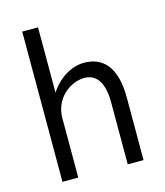

<svg xmlns="http://www.w3.org/2000/svg" viewBox="-102 -743 704 821"><g transform="rotate(-15 250.0 -332.5)"><path d="M73 0H143V-263C143 -352 217 -405 278 -405C325 -405 362 -371 362 -275V0H432V-277C432 -415 375 -468 293 -468C237 -468 179 -432 143 -376V-665H73Z"/></g></svg>

Font: Inconsolata
Style: Regular
Weight: 400
Monospace: yes
Designer: Raph Levien, Cyreal, Brenton Simpson
Foundry: Raph Levien, Cyreal, Google
Version: Version 3.100